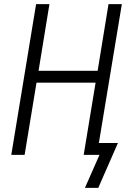

<svg xmlns="http://www.w3.org/2000/svg" viewBox="-20 -755 640 936"><path d="M459 161H394L465 0H388L446 -352H158L100 0H35L156 -735H221L168 -410H456L509 -735H574L462 -58H555Z"/></svg>

Font: Iosevka Light Extended
Style: Italic
Weight: 300
Width: 7
Italic angle: -9°
Monospace: yes
Designer: Belleve Invis
Foundry: Belleve Invis
Version: Version 32.5.0; ttfautohint (v1.8.4)